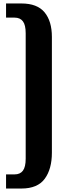

<svg xmlns="http://www.w3.org/2000/svg" viewBox="-20 -880 375 1113"><path d="M15.1 212.9H104Q198.2 212.9 239.7 155.8Q280.8 99.6 280.8 4.9V-666Q280.8 -757.3 238.3 -808.6Q195.8 -859.9 104 -859.9H15.1V-777.8H64.9Q96.7 -777.8 112.8 -756.3Q128.9 -735.4 128.9 -687V40Q128.9 87.9 112.8 109.4Q96.7 130.9 64.9 130.9H15.1Z"/></svg>

Font: SimahzazaarabicW05-Bold
Style: Regular
Weight: 700
Designer: Ahmed zaza
Foundry: Ahmed zaza
Version: Version 1.001